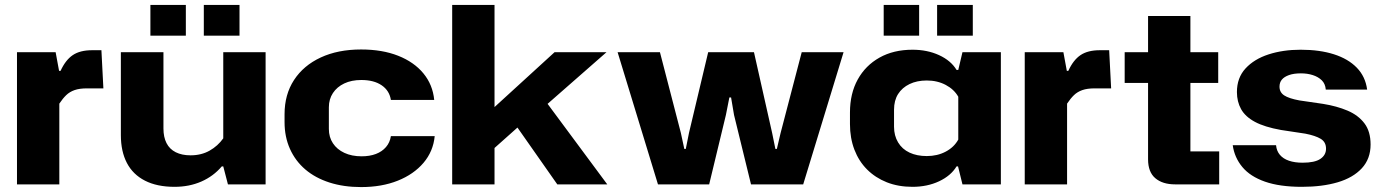

<svg xmlns="http://www.w3.org/2000/svg" viewBox="-20 -749 5613 780"><path d="M49 0V-537H206L220 -461H226Q246 -505 275.5 -525Q305 -545 354 -545H392L400 -390H333Q303 -390 283 -383Q263 -376 249 -362.5Q235 -349 221 -328V0Z M1059 -537V0H906L887 -73H881Q847 -33 798 -11.5Q749 10 689 10Q618 10 569 -15Q520 -40 495.5 -87Q471 -134 471 -200V-537H644V-227Q644 -192 656.5 -167.5Q669 -143 694 -130.5Q719 -118 754 -118Q798 -118 831.5 -137Q865 -156 887 -187V-537ZM591 -604V-729H735V-604ZM808 -604V-729H953V-604Z M1447 11Q1376 11 1318.5 -7.5Q1261 -26 1220.5 -60.5Q1180 -95 1158 -144Q1136 -193 1136 -253V-285Q1136 -365 1174.5 -424Q1213 -483 1283 -515.5Q1353 -548 1447 -548Q1533 -548 1597.5 -522.5Q1662 -497 1700 -451Q1738 -405 1744 -343H1568Q1562 -381 1530.5 -402.5Q1499 -424 1448 -424Q1408 -424 1378.5 -410Q1349 -396 1332.5 -371Q1316 -346 1316 -313V-225Q1316 -192 1332.5 -167Q1349 -142 1379 -128Q1409 -114 1449 -114Q1482 -114 1507 -123.5Q1532 -133 1548 -151.5Q1564 -170 1568 -196H1746Q1740 -134 1700.5 -87.5Q1661 -41 1596 -15Q1531 11 1447 11Z M1817 0V-729H1989V0ZM2244 0 2068 -251 2195 -340 2447 0ZM1978 -138V-304L2233 -537H2444L2144 -274L2134 -277Z M2653 0 2489 -537H2661L2746 -209L2760 -144H2766L2779 -209L2857 -537H3043L3117 -208L3130 -144H3136L3151 -208L3237 -537H3407L3243 0H3031L2962 -282L2950 -353H2943L2929 -282L2861 0Z M3687 10Q3629 10 3582.5 -8.5Q3536 -27 3502.5 -60.5Q3469 -94 3451 -141Q3433 -188 3433 -245V-292Q3433 -369 3464.5 -426Q3496 -483 3553 -515Q3610 -547 3687 -547Q3747 -547 3795 -525Q3843 -503 3866 -465H3873L3890 -537H4046V0H3890L3872 -73H3866Q3843 -35 3795 -12.5Q3747 10 3687 10ZM3745 -115Q3788 -115 3822 -133Q3856 -151 3873 -182V-356Q3856 -386 3822 -404Q3788 -422 3745 -422Q3705 -422 3675 -407.5Q3645 -393 3628.5 -367Q3612 -341 3612 -303V-234Q3612 -198 3628.5 -170.5Q3645 -143 3675 -129Q3705 -115 3745 -115ZM3570 -604V-729H3714V-604ZM3787 -604V-729H3932V-604Z M4143 0V-537H4300L4314 -461H4320Q4340 -505 4369.5 -525Q4399 -545 4448 -545H4486L4494 -390H4427Q4397 -390 4377 -383Q4357 -376 4343 -362.5Q4329 -349 4315 -328V0Z M4754 0Q4703 0 4673.5 -25Q4644 -50 4644 -102V-684H4816V-134H4933V0ZM4549 -412V-537H4929V-412Z M5269 10Q5179 10 5119 -11Q5059 -32 5027 -70.5Q4995 -109 4988 -159H5164Q5166 -136 5179.5 -120Q5193 -104 5216.5 -96Q5240 -88 5272 -88Q5321 -88 5344 -103.5Q5367 -119 5367 -145Q5367 -172 5345.5 -185Q5324 -198 5283 -206L5184 -221Q5117 -233 5078 -254Q5039 -275 5022 -305.5Q5005 -336 5005 -375Q5005 -433 5040 -471Q5075 -509 5133.5 -528Q5192 -547 5264 -547Q5341 -547 5399 -528.5Q5457 -510 5492 -474Q5527 -438 5534 -385H5366Q5364 -409 5349.5 -423Q5335 -437 5313 -444Q5291 -451 5265 -451Q5236 -451 5216.5 -444Q5197 -437 5187.5 -425.5Q5178 -414 5178 -397Q5178 -374 5197 -361.5Q5216 -349 5259 -341L5355 -327Q5411 -318 5454.5 -299.5Q5498 -281 5523 -248Q5548 -215 5548 -162Q5548 -104 5512.5 -65.5Q5477 -27 5414.5 -8.5Q5352 10 5269 10Z"/></svg>

Font: Hubot Sans SemiExpanded
Style: Bold
Weight: 700
Width: 6
Designer: Deni Anggara
Foundry: GitHub, Inc., Subsidiary of Microsoft Corporation
Version: Version 2.000